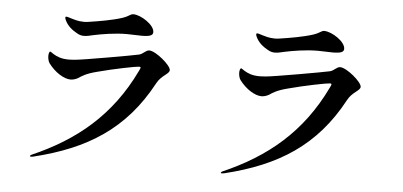

<svg xmlns="http://www.w3.org/2000/svg" viewBox="-52 -876 2104 1002"><g transform="rotate(5 1000.0 -375.5)"><path d="M361 -634C375 -634 389 -637 409 -642C451 -651 521 -663 583 -663C603 -663 648 -661 661 -661C707 -661 720 -669 720 -685C720 -723 648 -769 609 -769C592 -769 591 -758 552 -745C503 -729 432 -717 385 -710C374 -708 364 -707 355 -707C324 -707 302 -715 291 -718C277 -722 267 -726 261 -726C258 -726 256 -724 256 -721C256 -716 258 -711 260 -707C274 -678 296 -660 323 -645C338 -636 349 -634 361 -634ZM139 18C142 18 144 18 151 17C431 -51 625 -172 758 -420C781 -464 823 -474 823 -495C823 -520 742 -588 708 -588C689 -588 678 -567 656 -562C627 -555 360 -508 327 -506C314 -505 303 -504 293 -504C255 -504 232 -513 211 -526C202 -531 197 -537 193 -537C190 -537 185 -529 185 -514C185 -500 189 -485 195 -476C230 -429 278 -401 311 -401C321 -401 336 -404 350 -412C366 -423 389 -439 445 -453C530 -476 647 -499 662 -499C667 -499 670 -498 670 -494C670 -491 667 -485 663 -477C547 -235 371 -92 142 8C137 11 135 13 135 15C135 17 136 18 139 18Z M1361 -634C1375 -634 1389 -637 1409 -642C1451 -651 1521 -663 1583 -663C1603 -663 1648 -661 1661 -661C1707 -661 1720 -669 1720 -685C1720 -723 1648 -769 1609 -769C1592 -769 1591 -758 1552 -745C1503 -729 1432 -717 1385 -710C1374 -708 1364 -707 1355 -707C1324 -707 1302 -715 1291 -718C1277 -722 1267 -726 1261 -726C1258 -726 1256 -724 1256 -721C1256 -716 1258 -711 1260 -707C1274 -678 1296 -660 1323 -645C1338 -636 1349 -634 1361 -634ZM1139 18C1142 18 1144 18 1151 17C1431 -51 1625 -172 1758 -420C1781 -464 1823 -474 1823 -495C1823 -520 1742 -588 1708 -588C1689 -588 1678 -567 1656 -562C1627 -555 1360 -508 1327 -506C1314 -505 1303 -504 1293 -504C1255 -504 1232 -513 1211 -526C1202 -531 1197 -537 1193 -537C1190 -537 1185 -529 1185 -514C1185 -500 1189 -485 1195 -476C1230 -429 1278 -401 1311 -401C1321 -401 1336 -404 1350 -412C1366 -423 1389 -439 1445 -453C1530 -476 1647 -499 1662 -499C1667 -499 1670 -498 1670 -494C1670 -491 1667 -485 1663 -477C1547 -235 1371 -92 1142 8C1137 11 1135 13 1135 15C1135 17 1136 18 1139 18Z"/></g></svg>

Font: Shippori Mincho OTF
Style: Bold
Weight: 800
Designer: FONTDASU
Foundry: FONTDASU / Google Inc. / but / Adobe
Version: Version 3.300;hotconv 1.0.109;makeotfexe 2.5.65596